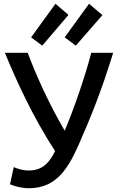

<svg xmlns="http://www.w3.org/2000/svg" viewBox="-20 -981 620 1018"><path d="M323 -288C373 -406 429 -569 464 -701H580C517 -496 460 -356 396 -211C341 -88 278 17 134 17C95 17 59 7 33 -4L53 -95C74 -86 100 -77 133 -77C207 -77 244 -122 272 -180C153 -362 62 -564 6 -701H127C169 -588 237 -435 323 -288ZM274 -961 343 -902 204 -739 145 -783ZM452 -961 523 -901 382 -739 323 -783Z"/></svg>

Font: Repo Medium
Style: Regular
Weight: 500
Designer: Stefan Peev
Foundry: Context Ltd
Version: Version 1.502